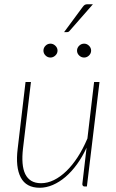

<svg xmlns="http://www.w3.org/2000/svg" viewBox="-20 -880 549 906"><path d="M449.5 -493 390 0H379.5Q373.5 0 371 -3.5Q368.5 -7 368.5 -11.5L388.5 -183Q368.5 -139.5 343 -104.5Q317.5 -69.5 288.8 -45Q260 -20.5 229 -7.2Q198 6 167.5 6Q103.5 6 78 -42.5Q52.5 -91 63.5 -179L100.5 -493H126L88.5 -179Q84 -140 86.5 -109.8Q89 -79.5 99.2 -58.5Q109.5 -37.5 128 -26.5Q146.5 -15.5 174 -15.5Q204 -15.5 234.2 -30.2Q264.5 -45 293 -72.5Q321.5 -100 346.8 -139Q372 -178 392.5 -226.5L424 -493ZM418.5 -860 308.5 -734.5Q304 -728.5 297 -728.5H282.5L370 -847Q375.5 -854.5 380.2 -857.2Q385 -860 393.5 -860ZM251.5 -641Q251.5 -628 241.2 -618.2Q231 -608.5 218 -608.5Q204.5 -608.5 194.8 -618.2Q185 -628 185 -641Q185 -654.5 194.8 -664.2Q204.5 -674 218 -674Q231 -674 241.2 -664.2Q251.5 -654.5 251.5 -641ZM410 -641Q410 -628 400 -618.2Q390 -608.5 377 -608.5Q363.5 -608.5 353.5 -618.2Q343.5 -628 343.5 -641Q343.5 -654.5 353.5 -664.2Q363.5 -674 377 -674Q390 -674 400 -664.2Q410 -654.5 410 -641Z"/></svg>

Font: Lato ExtraLight
Style: Italic
Weight: 275
Italic angle: -7°
Designer: Lukasz Dziedzic with Adam Twardoch and Botio Nikoltchev
Foundry: tyPoland Lukasz Dziedzic
Version: Version 2.015; 2015-08-06; http://www.latofonts.com/